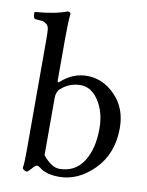

<svg xmlns="http://www.w3.org/2000/svg" viewBox="-81 -767 633 827"><g transform="rotate(10 235.5 -353.0)"><path d="M174 -373Q157 -359 157 -331V-81Q195 -34 229 -34Q298 -34 334 -89.5Q370 -145 370 -234Q370 -306 337.5 -355.5Q305 -405 259 -405Q210 -405 174 -373ZM167 -404Q217 -449 279 -449Q348 -449 402 -394Q456 -339 456 -252Q456 -140 387 -70Q318 0 235 0Q176 0 147 -25Q138 -31 134 -31Q128 -31 119 -22Q116 -17 96 2Q81 2 74 -10Q78 -29 78 -81V-569Q78 -601 76.5 -617Q75 -633 64 -640.5Q53 -648 47 -648.5Q41 -649 14 -651Q7 -657 7 -674Q7 -679 8 -681Q97 -688 148 -708Q161 -708 161 -698Q157 -658 157 -593V-409Q157 -395 167 -404Z"/></g></svg>

Font: Ponomar Unicode TT
Style: Regular
Weight: 400
Designer: Vladislav V. Dorosh, Yuri A.W. Shardt, Nikita Simmons, Aleksandr Andreev
Foundry: Ponomar Project
Version: 1.1